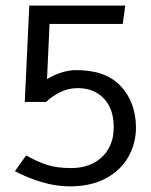

<svg xmlns="http://www.w3.org/2000/svg" viewBox="-20 -586 536 682"><path d="M256 -273Q314 -273 349 -236Q384 -199 384 -134Q384 -68 342.5 -28.5Q301 11 232 11Q184 11 148.5 0Q113 -11 73 -34L33 22Q76 45 127 60.5Q178 76 228 76Q302 76 355 48Q408 20 435.5 -28Q463 -76 463 -134Q462 -223 409 -280Q356 -337 251 -337Q226 -337 198.5 -328.5Q171 -320 147 -305L156 -501H416L425 -566H84L68 -224H144Q162 -242 191.5 -257.5Q221 -273 256 -273Z"/></svg>

Font: Catamaran
Style: Regular
Weight: 400
Designer: Pria Ravichandran
Version: Version 1.000;PS 001.000;hotconv 1.0.70;makeotf.lib2.5.58329